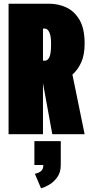

<svg xmlns="http://www.w3.org/2000/svg" viewBox="-20 -720 490 1030"><path d="M26 0V-700H245Q293.5 -700 336.5 -679.8Q379.5 -659.5 406.8 -613Q434 -566.5 434 -487Q434 -424.5 415.2 -384.2Q396.5 -344 368.5 -320L434 0H260.5L210.5 -274V0ZM210.5 -394.5H221.5Q235 -394.5 244.5 -412.5Q254 -430.5 254 -485Q254 -528.5 244.2 -547.5Q234.5 -566.5 221.5 -566.5H210.5ZM164.5 165V37H306V165Q306 205.5 286.5 231.8Q267 258 242 272Q217 286 200 290L167 212Q185.5 209 199 198.8Q212.5 188.5 212.5 165Z"/></svg>

Font: Trispace Condensed ExtraBold
Style: Regular
Weight: 800
Width: 3
Designer: Tyler Finck
Foundry: Etcetera Type Company
Version: Version 1.210; ttfautohint (v1.8.3)